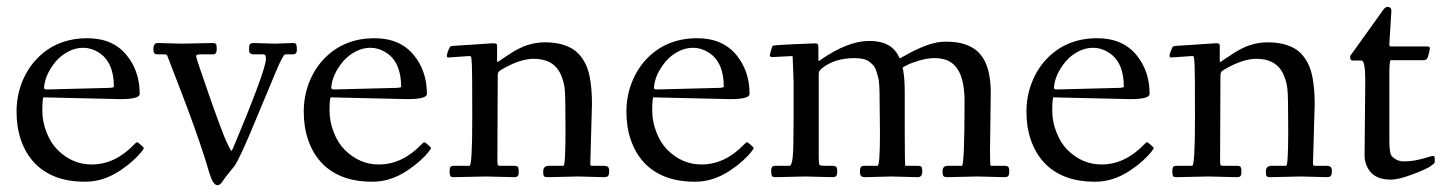

<svg xmlns="http://www.w3.org/2000/svg" viewBox="-20 -510 4202 558"><path d="M329.1 -221.9 106 -227.1Q103 -219.7 103 -188.2Q103 -156.7 115.2 -125.5Q127.4 -94.2 147.5 -74.2Q190.2 -32 246.1 -32Q314.2 -32 370.1 -90.3Q376.7 -96.9 378.4 -96.9Q380.1 -96.9 389 -89.2Q397.9 -81.5 397.9 -79.6Q397.9 -77.6 390 -67.5Q382.1 -57.4 366.1 -42.8Q350.1 -28.3 329.6 -14.6Q280.3 18.1 228.4 18.1Q176.5 18.1 139.4 3.1Q102.3 -12 78 -38.9Q53.7 -65.9 40.9 -103.1Q28.1 -140.4 28.1 -185.1Q28.1 -229.7 43.2 -269Q58.3 -308.3 85 -336.9Q142.8 -398.9 233.9 -398.9Q307.9 -398.9 348.1 -349.6Q386 -303.2 386 -237.1Q386 -221.9 329.1 -221.9ZM288.6 -254.4Q311 -254.4 311 -258.1Q311 -329.8 266.6 -357.7Q245.1 -371.1 222 -371.1Q199 -371.1 177.9 -359.9Q156.7 -348.6 142.1 -331.3Q110.8 -293.9 107.9 -254.9Q107.9 -250 116.9 -250Z M461.9 -351.8 456.8 -352.1H438.7Q430.4 -352.1 428.1 -355.7Q425.8 -359.4 425.8 -367.9Q425.8 -385 438.7 -385L508.8 -383.1L598.9 -385Q608.6 -385 609.4 -377.4Q609.9 -374.8 609.9 -367.2Q609.9 -352.1 599.9 -352.1H564.7Q549.8 -352.1 549.8 -346.9Q552 -335.4 588.4 -231.4Q624.8 -127.4 637.5 -99.7Q650.1 -72 652.5 -72Q654.8 -72 658.7 -83Q752.9 -307.1 752.9 -339.1Q752.9 -352.1 745.8 -352.1H716.8Q705.1 -352.1 704.1 -361.1Q703.9 -363.3 703.9 -368Q703.9 -372.8 704.1 -375Q704.3 -377.2 705.6 -379.9Q707.8 -385 717.8 -385L777.8 -383.1L831.8 -385Q838.9 -385 840.8 -381.1Q842.8 -377.2 842.8 -364.6Q842.8 -352.1 830.8 -352.1H811.8Q806.9 -352.1 805.5 -349.9Q804.2 -347.7 802.9 -345.5Q801.5 -343.3 795.8 -332.9Q790 -322.5 743.9 -210.9Q697.8 -99.4 682.7 -67.7Q667.7 -36.1 661.3 -27.3Q654.8 -18.6 644.9 -7Q635 4.6 624.8 20Q618.4 28.1 612.7 28.1Q606.9 28.1 602.5 23.2Q598.1 18.3 594.5 9.3Q590.8 0.2 588.3 -7.6Q585.7 -15.4 582.8 -26Q579.8 -36.6 574.7 -52.5Q545.7 -142.1 507.3 -241.3Q469 -340.6 468.1 -343Q467.3 -345.5 466.9 -346.2Q466.6 -346.9 465.9 -348.4Q465.3 -349.9 464.8 -350.1Q464.4 -350.3 463.6 -351.1Q462.9 -351.8 461.9 -351.8Z M1163.8 -221.9 940.7 -227.1Q937.7 -219.7 937.7 -188.2Q937.7 -156.7 950 -125.5Q962.2 -94.2 982.2 -74.2Q1024.9 -32 1080.8 -32Q1148.9 -32 1204.8 -90.3Q1211.4 -96.9 1213.1 -96.9Q1214.8 -96.9 1223.8 -89.2Q1232.7 -81.5 1232.7 -79.6Q1232.7 -77.6 1224.7 -67.5Q1216.8 -57.4 1200.8 -42.8Q1184.8 -28.3 1164.3 -14.6Q1115 18.1 1063.1 18.1Q1011.2 18.1 974.1 3.1Q937 -12 912.7 -38.9Q888.4 -65.9 875.6 -103.1Q862.8 -140.4 862.8 -185.1Q862.8 -229.7 877.9 -269Q893.1 -308.3 919.7 -336.9Q977.5 -398.9 1068.6 -398.9Q1142.6 -398.9 1182.9 -349.6Q1220.7 -303.2 1220.7 -237.1Q1220.7 -221.9 1163.8 -221.9ZM1123.3 -254.4Q1145.8 -254.4 1145.8 -258.1Q1145.8 -329.8 1101.3 -357.7Q1079.8 -371.1 1056.8 -371.1Q1033.7 -371.1 1012.6 -359.9Q991.5 -348.6 976.8 -331.3Q945.6 -293.9 942.6 -254.9Q942.6 -250 951.7 -250Z M1345 -347.2 1283.4 -343Q1278.6 -343 1278.6 -347.7Q1278.6 -352.3 1282.7 -362.9Q1286.9 -373.5 1288.9 -374.9Q1291 -376.2 1299.1 -376.8Q1307.1 -377.4 1351.7 -380.2Q1396.2 -383.1 1405 -383.8Q1413.8 -384.5 1415.5 -384.2Q1417.2 -383.8 1418.6 -383.9Q1419.9 -384 1420.9 -383.3Q1421.9 -382.6 1422.6 -382.4Q1423.3 -382.3 1423.7 -381.2Q1424.1 -380.1 1424.3 -379.6Q1424.6 -379.2 1424.6 -377.7V-335.9Q1424.6 -330.1 1425.9 -330.1Q1427.2 -330.1 1428.2 -330.8Q1429.2 -331.5 1430.2 -332.3Q1433.1 -334.5 1436.4 -336.5Q1439.7 -338.6 1450.9 -346.2Q1462.2 -353.8 1468.8 -357.9Q1475.3 -362.1 1487.7 -368.4Q1500 -374.8 1510.5 -378.2Q1537.1 -387 1563.1 -387Q1589.1 -387 1609 -382Q1628.9 -377 1642.9 -368.5Q1657 -360.1 1667.4 -346.8Q1677.7 -333.5 1684.1 -319Q1690.4 -304.4 1694.1 -285.2Q1700.4 -252 1700.4 -207L1695.6 -37.1Q1695.6 -30.3 1696.5 -29.2Q1697.5 -28.1 1703.6 -28.1H1733.6Q1743.4 -28.1 1746.9 -24.8Q1750.5 -21.5 1750.5 -12.6Q1750.5 -3.7 1747.8 0.6Q1745.1 4.9 1735.6 4.9L1660.6 2.9L1573.5 4.9Q1563 4.9 1560.8 2Q1558.6 -1 1558.6 -11Q1558.6 -28.1 1574.5 -28.1H1617.4Q1623.5 -28.1 1623.5 -131.5Q1623.5 -234.9 1621.1 -252.9Q1618.7 -271 1612.3 -287.6Q1606 -304.2 1595.7 -315.2Q1573.5 -339.1 1530.5 -339.1Q1497.3 -339.1 1453.1 -316.4Q1432.4 -305.7 1429.4 -301.6Q1426.5 -297.6 1426.5 -291L1425.5 -43.9Q1425.5 -32.2 1427 -30.2Q1428.5 -28.1 1435.5 -28.1H1473.6Q1483.2 -28.1 1485.4 -24.5Q1487.5 -21 1487.5 -14.3Q1487.5 -7.6 1487.3 -5.4Q1487.1 -3.2 1486.1 -0.5Q1483.9 4.9 1474.6 4.9L1390.6 2.9L1299.6 4.9Q1290 4.9 1288.6 1.5Q1286.6 -3.4 1286.6 -12Q1286.6 -20.5 1288.9 -24.3Q1291.3 -28.1 1299.6 -28.1H1344.5Q1352.5 -28.1 1352.5 -166.5Q1352.5 -304.9 1351.4 -322.1Q1350.3 -339.4 1349.9 -341.6Q1349.4 -343.8 1348.9 -345Q1347.7 -347.2 1345 -347.2Z M2101.6 -221.9 1878.4 -227.1Q1875.5 -219.7 1875.5 -188.2Q1875.5 -156.7 1887.7 -125.5Q1899.9 -94.2 1919.9 -74.2Q1962.6 -32 2018.6 -32Q2086.7 -32 2142.6 -90.3Q2149.2 -96.9 2150.9 -96.9Q2152.6 -96.9 2161.5 -89.2Q2170.4 -81.5 2170.4 -79.6Q2170.4 -77.6 2162.5 -67.5Q2154.5 -57.4 2138.5 -42.8Q2122.6 -28.3 2102.1 -14.6Q2052.7 18.1 2000.9 18.1Q1949 18.1 1911.9 3.1Q1874.8 -12 1850.5 -38.9Q1826.2 -65.9 1813.4 -103.1Q1800.5 -140.4 1800.5 -185.1Q1800.5 -229.7 1815.7 -269Q1830.8 -308.3 1857.4 -336.9Q1915.3 -398.9 2006.3 -398.9Q2080.3 -398.9 2120.6 -349.6Q2158.4 -303.2 2158.4 -237.1Q2158.4 -221.9 2101.6 -221.9ZM2061 -254.4Q2083.5 -254.4 2083.5 -258.1Q2083.5 -329.8 2039.1 -357.7Q2017.6 -371.1 1994.5 -371.1Q1971.4 -371.1 1950.3 -359.9Q1929.2 -348.6 1914.6 -331.3Q1883.3 -293.9 1880.4 -254.9Q1880.4 -250 1889.4 -250Z M2283 -346.7Q2283 -346.9 2281.7 -346.9H2278.3Q2230 -344 2223.6 -344Q2217.3 -344 2217.3 -350.1Q2217.3 -351.1 2220.7 -363.4Q2224.1 -375.7 2226.1 -377Q2229 -378.9 2286.3 -381.5Q2343.5 -384 2349.1 -384Q2354.7 -384 2356.6 -381.5Q2358.4 -378.9 2358.4 -370.1V-340.1Q2358.4 -333.3 2359 -332.6Q2359.6 -332 2363.3 -335Q2443.6 -391.1 2506.3 -391.1Q2571 -391.1 2592.3 -345.2Q2594.7 -340.1 2595.2 -340.1Q2595.7 -340.1 2604 -345.1Q2612.3 -350.1 2626 -357.3Q2639.6 -364.5 2656.2 -371.6Q2695.6 -388.9 2728.4 -388.9Q2761.2 -388.9 2783.3 -381.6Q2805.4 -374.3 2819.8 -361.6Q2834.2 -348.9 2843.3 -329.8Q2859.4 -295.2 2859.4 -240L2857.2 -70.1Q2857.2 -28.1 2859.4 -28.1H2899.2Q2908.2 -28.1 2910.8 -24.3Q2913.3 -20.5 2913.3 -11.8Q2913.3 -3.2 2910.6 0.9Q2908 4.9 2899.2 4.9L2820.3 2.9L2732.2 4.9Q2723.9 4.9 2721.6 1.1Q2719.2 -2.7 2719.2 -12Q2719.2 -28.1 2734.4 -28.1H2775.4Q2783.2 -28.1 2783.2 -216.1Q2783.2 -318.1 2728 -336.4Q2714.4 -341.1 2695.2 -341.1Q2676 -341.1 2652.7 -334.4Q2629.4 -327.6 2616.3 -321Q2603.3 -314.5 2603.3 -313Q2603.3 -311.5 2605 -304.4Q2609.4 -284.2 2609.4 -236.1V-124Q2609.4 -28.1 2611.3 -28.1H2647.2Q2656 -28.1 2658.2 -24.5Q2660.4 -21 2660.4 -12Q2660.4 4.9 2647.2 4.9L2570.3 2.9L2495.4 4.9Q2485.4 4.9 2482.3 1.2Q2479.2 -2.4 2479.2 -11.5Q2479.2 -20.5 2481.6 -24.3Q2483.9 -28.1 2492.2 -28.1H2530.3Q2537.4 -28.1 2537.4 -122.1L2536.4 -216.1Q2536.4 -267.6 2533.1 -281.1Q2529.8 -294.7 2526.5 -304.3Q2523.2 -314 2518.1 -319.9Q2512.9 -325.9 2505.9 -331.1Q2492.9 -341.1 2463.4 -341.1Q2406 -341.1 2369.4 -312Q2359.4 -304.2 2359.4 -295.9V-56.9Q2359.4 -31.5 2362.5 -30Q2367.4 -28.1 2375.2 -28.1H2399.2Q2408.2 -28.1 2410.8 -24.3Q2413.3 -20.5 2413.3 -11.8Q2413.3 -3.2 2410.6 0.9Q2408 4.9 2399.2 4.9L2320.3 2.9L2233.4 4.9Q2226.3 4.9 2223.8 1.7Q2221.2 -1.5 2221.2 -14.8Q2221.2 -28.1 2232.2 -28.1H2274.2Q2281.2 -28.1 2283.8 -53.7Q2286.4 -79.3 2286.4 -163.1V-272L2283.7 -344.7Z M3264.2 -221.9 3041 -227.1Q3038.1 -219.7 3038.1 -188.2Q3038.1 -156.7 3050.3 -125.5Q3062.5 -94.2 3082.5 -74.2Q3125.2 -32 3181.2 -32Q3249.3 -32 3305.2 -90.3Q3311.8 -96.9 3313.5 -96.9Q3315.2 -96.9 3324.1 -89.2Q3333 -81.5 3333 -79.6Q3333 -77.6 3325.1 -67.5Q3317.1 -57.4 3301.1 -42.8Q3285.2 -28.3 3264.6 -14.6Q3215.3 18.1 3163.5 18.1Q3111.6 18.1 3074.5 3.1Q3037.4 -12 3013.1 -38.9Q2988.8 -65.9 2976 -103.1Q2963.1 -140.4 2963.1 -185.1Q2963.1 -229.7 2978.3 -269Q2993.4 -308.3 3020 -336.9Q3077.9 -398.9 3168.9 -398.9Q3242.9 -398.9 3283.2 -349.6Q3321 -303.2 3321 -237.1Q3321 -221.9 3264.2 -221.9ZM3223.6 -254.4Q3246.1 -254.4 3246.1 -258.1Q3246.1 -329.8 3201.7 -357.7Q3180.2 -371.1 3157.1 -371.1Q3134 -371.1 3112.9 -359.9Q3091.8 -348.6 3077.1 -331.3Q3045.9 -293.9 3043 -254.9Q3043 -250 3052 -250Z M3445.3 -347.2 3383.8 -343Q3378.9 -343 3378.9 -347.7Q3378.9 -352.3 3383.1 -362.9Q3387.2 -373.5 3389.3 -374.9Q3391.4 -376.2 3399.4 -376.8Q3407.5 -377.4 3452 -380.2Q3496.6 -383.1 3505.4 -383.8Q3514.2 -384.5 3515.9 -384.2Q3517.6 -383.8 3518.9 -383.9Q3520.3 -384 3521.2 -383.3Q3522.2 -382.6 3522.9 -382.4Q3523.7 -382.3 3524 -381.2Q3524.4 -380.1 3524.7 -379.6Q3524.9 -379.2 3524.9 -377.7V-335.9Q3524.9 -330.1 3526.2 -330.1Q3527.6 -330.1 3528.6 -330.8Q3529.5 -331.5 3530.5 -332.3Q3533.4 -334.5 3536.7 -336.5Q3540 -338.6 3551.3 -346.2Q3562.5 -353.8 3569.1 -357.9Q3575.7 -362.1 3588 -368.4Q3600.3 -374.8 3610.8 -378.2Q3637.5 -387 3663.5 -387Q3689.5 -387 3709.4 -382Q3729.2 -377 3743.3 -368.5Q3757.3 -360.1 3767.7 -346.8Q3778.1 -333.5 3784.4 -319Q3790.8 -304.4 3794.4 -285.2Q3800.8 -252 3800.8 -207L3795.9 -37.1Q3795.9 -30.3 3796.9 -29.2Q3797.9 -28.1 3804 -28.1H3834Q3843.8 -28.1 3847.3 -24.8Q3850.8 -21.5 3850.8 -12.6Q3850.8 -3.7 3848.1 0.6Q3845.5 4.9 3835.9 4.9L3761 2.9L3673.8 4.9Q3663.3 4.9 3661.1 2Q3658.9 -1 3658.9 -11Q3658.9 -28.1 3674.8 -28.1H3717.8Q3723.9 -28.1 3723.9 -131.5Q3723.9 -234.9 3721.4 -252.9Q3719 -271 3712.6 -287.6Q3706.3 -304.2 3696 -315.2Q3673.8 -339.1 3630.9 -339.1Q3597.7 -339.1 3553.5 -316.4Q3532.7 -305.7 3529.8 -301.6Q3526.9 -297.6 3526.9 -291L3525.9 -43.9Q3525.9 -32.2 3527.3 -30.2Q3528.8 -28.1 3535.9 -28.1H3574Q3583.5 -28.1 3585.7 -24.5Q3587.9 -21 3587.9 -14.3Q3587.9 -7.6 3587.6 -5.4Q3587.4 -3.2 3586.4 -0.5Q3584.2 4.9 3575 4.9L3491 2.9L3399.9 4.9Q3390.4 4.9 3388.9 1.5Q3387 -3.4 3387 -12Q3387 -20.5 3389.3 -24.3Q3391.6 -28.1 3399.9 -28.1H3444.8Q3452.9 -28.1 3452.9 -166.5Q3452.9 -304.9 3451.8 -322.1Q3450.7 -339.4 3450.2 -341.6Q3449.7 -343.8 3449.2 -345Q3448 -347.2 3445.3 -347.2Z M3947.8 -275.9Q3947.8 -334 3936.8 -334H3911.9Q3903.8 -334 3903.8 -344Q3903.8 -349.1 3908.7 -354L3999.8 -481Q4005.6 -490 4012.7 -490Q4023.7 -490 4023.7 -478L4017.8 -382.1Q4017.8 -376.7 4018.8 -375.9Q4019.8 -375 4025.9 -375H4128.9Q4135.7 -375 4135.7 -368.9Q4135.7 -367.7 4132.8 -355.1Q4129.9 -342.5 4126.6 -338.7Q4123.3 -335 4116.7 -335H4021.7Q4017.8 -335 4017.8 -292V-100.1Q4017.8 -63.5 4025.4 -55.7Q4039.6 -41 4059.7 -41Q4079.8 -41 4098 -44.9Q4116.2 -48.8 4128.8 -52.9Q4141.4 -56.9 4145.6 -56.9Q4149.9 -56.9 4149.9 -47.5Q4149.9 -38.1 4149 -36.5Q4148.2 -34.9 4137.5 -27Q4126.7 -19 4085.8 -3.5Q4044.9 12 4022.5 12Q4000 12 3984.7 5.4Q3969.5 -1.2 3961.2 -12.2Q3945.8 -32.7 3945.8 -59.1Z"/></svg>

Font: Fanwood Text
Style: Regular
Weight: 400
Version: Version 1.1001